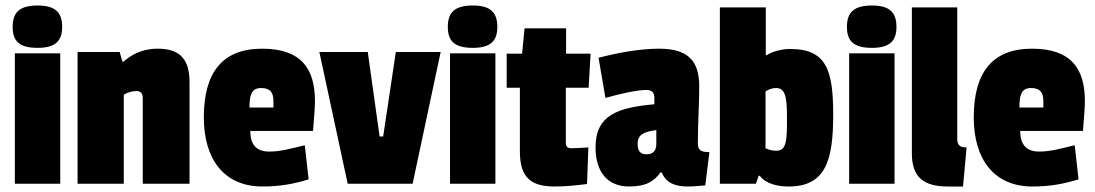

<svg xmlns="http://www.w3.org/2000/svg" viewBox="-20 -668 3980 698"><path d="M199 0V-474H34V0ZM26 -570C26 -518 51 -494 117 -494C181 -494 206 -519 206 -570C206 -623 181 -648 117 -648C51 -648 26 -623 26 -570Z M554 -491C493 -491 456 -467 429 -444H425L415 -479H262V0H430V-323C442 -332 460 -337 477 -337C492 -337 499 -327 499 -312V0H669V-369C669 -446 640 -491 554 -491Z M929 -348C963 -348 974 -331 974 -301V-277H887C887 -318 892 -348 929 -348ZM933 -491C787 -491 721 -403 721 -241C721 -90 794 10 934 10C997 10 1047 1 1102 -16L1088 -140C1038 -128 1000 -117 959 -117C914 -117 890 -140 890 -192H1118C1121 -233 1125 -273 1125 -300C1125 -415 1078 -491 933 -491Z M1582 -479H1419L1373 -172H1360L1317 -479H1141L1244 0H1480Z M1781 0V-474H1616V0ZM1608 -570C1608 -518 1633 -494 1699 -494C1763 -494 1788 -519 1788 -570C1788 -623 1763 -648 1699 -648C1633 -648 1608 -623 1608 -570Z M1996 10C2038 10 2073 6 2114 1L2119 -132C2099 -131 2071 -129 2057 -129C2043 -129 2037 -135 2037 -150V-349H2120L2127 -473H2038V-565H1887L1878 -473H1822V-349H1870V-117C1870 -21 1912 10 1996 10Z M2145 -132C2145 -45 2187 10 2267 10C2329 10 2358 -9 2381 -41H2386C2401 -2 2436 10 2480 10C2505 10 2515 8 2544 6L2559 -115C2529 -115 2517 -121 2517 -147C2517 -216 2522 -292 2522 -354C2522 -447 2481 -491 2376 -491C2304 -491 2226 -476 2156 -458L2181 -312C2237 -328 2297 -341 2331 -341C2351 -341 2359 -329 2359 -313V-289C2226 -277 2145 -250 2145 -132ZM2329 -107C2308 -107 2298 -120 2298 -144C2298 -179 2320 -189 2366 -195V-146C2366 -119 2354 -107 2329 -107Z M3009 -251C3009 -412 2985 -490 2853 -490C2821 -490 2786 -480 2768 -468H2764V-641H2597V0H2728L2738 -29H2742C2764 0 2806 10 2847 10C2983 10 3009 -87 3009 -251ZM2841 -237C2841 -160 2840 -120 2803 -120C2790 -120 2778 -122 2763 -129V-336C2775 -343 2787 -348 2802 -348C2838 -348 2841 -306 2841 -237Z M3232 0V-474H3067V0ZM3059 -570C3059 -518 3084 -494 3150 -494C3214 -494 3239 -519 3239 -570C3239 -623 3214 -648 3150 -648C3084 -648 3059 -623 3059 -570Z M3295 -110C3295 -21 3341 10 3426 10H3481L3494 -132C3469 -132 3460 -141 3460 -163V-641H3295Z M3728 -348C3762 -348 3773 -331 3773 -301V-277H3686C3686 -318 3691 -348 3728 -348ZM3732 -491C3586 -491 3520 -403 3520 -241C3520 -90 3593 10 3733 10C3796 10 3846 1 3901 -16L3887 -140C3837 -128 3799 -117 3758 -117C3713 -117 3689 -140 3689 -192H3917C3920 -233 3924 -273 3924 -300C3924 -415 3877 -491 3732 -491Z"/></svg>

Font: Passion One
Style: Regular
Weight: 400
Designer: Alejandro Lo Celso
Foundry: Fontstage
Version: Version 1.001